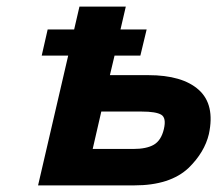

<svg xmlns="http://www.w3.org/2000/svg" viewBox="-20 -560 656 580"><path d="M408 -223H286L260 -110H382Q423 -110 445 -123Q467 -136 475 -170Q483 -204 467 -213.5Q451 -223 408 -223ZM428 -333Q531 -333 580.5 -288.5Q630 -244 611 -155Q598 -100 550 -53Q494 0 386 0H95L186 -392H106L124 -471H204L220 -540H360L344 -471H423L404 -392H326L312 -333Z"/></svg>

Font: Miedinger
Style: Bold-Italic
Weight: 700
Italic angle: -13°
Version: Version 001.000